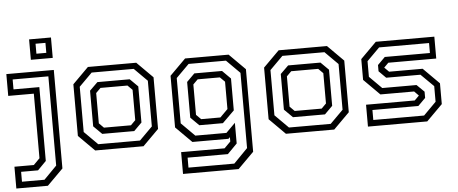

<svg xmlns="http://www.w3.org/2000/svg" viewBox="-66 -893 2948 1237"><g transform="rotate(-5 1408.5 -275.0)"><path d="M-7.5 200V59H118L158 18.5V-399H-7.5V-540H299.5V97L196.5 200ZM32.5 159.5H178L261 75V-502H30V-438H197V39.5L142 95.5H32.5ZM158 -618V-750H299.5V-618ZM197 -654H261V-718.5H197Z M520 0 417 -103V-437L520 -540H832.5L935.5 -437V-103L832.5 0ZM543 -38.5H813L897 -122.5V-418L813 -502H541L456.5 -417.5V-125ZM574.5 -102.5 520.5 -156V-386.5L572.5 -437.5H781.5L832.5 -387V-153.5L781.5 -102.5ZM589 -141.5H763.5L794 -172V-368L763.5 -398.5H589L558.5 -368V-172Z M1070.5 200V59H1351.5L1392 18.5V-10L1382 0H1148.5L1045.5 -103V-437L1148.5 -540H1430L1533 -437V97L1430 200ZM1109 162.5H1405.5L1496 70V-416.5L1409.5 -503H1168L1084 -419V-126L1171 -39H1372L1432 -99V34.5L1369.5 98H1109ZM1202.5 -103.5 1148.5 -157V-388L1199.5 -439H1378.5L1432 -385.5V-179.5L1355 -103.5ZM1217.5 -141.5H1342L1392 -191.5V-368.5L1361 -399H1217.5L1187 -368.5V-172Z M1753.5 0 1650.5 -103V-437L1753.5 -540H2066L2169 -437V-103L2066 0ZM1776.5 -38.5H2046.5L2130.5 -122.5V-418L2046.5 -502H1774.5L1690 -417.5V-125ZM1808 -102.5 1754 -156V-386.5L1806 -437.5H2015L2066 -387V-153.5L2015 -102.5ZM1822.5 -141.5H1997L2027.5 -172V-368L1997 -398.5H1822.5L1792 -368V-172Z M2284 0V-141.5H2599L2629.5 -172V-169.5L2600 -199.5H2382L2279 -302.5V-437L2382 -540H2760.5V-398.5H2450.5L2420 -368V-371L2450.5 -340.5H2667.5L2770.5 -237.5V-103L2667.5 0ZM2322 -39.5H2650.5L2732 -121.5V-222.5L2650 -303.5H2428.5L2383 -349V-389.5L2431 -437.5H2723V-502H2400L2318 -420V-319L2397.5 -239.5H2619L2667 -192.5V-152L2619 -104H2322Z"/></g></svg>

Font: Tourney Thin
Style: Regular
Weight: 400
Version: Version 1.015